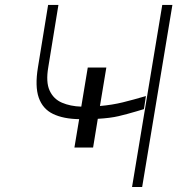

<svg xmlns="http://www.w3.org/2000/svg" viewBox="-20 -747 731 767"><path d="M404.8 -477.3 379.3 -323.5Q428.3 -327.8 470.7 -338.2Q513.1 -348.7 562.9 -363.3L555 -311.1Q547.2 -308.9 539.8 -306.6Q532.3 -304.3 525.2 -302.2Q486.9 -290.8 453.7 -283Q420.5 -275.2 370.7 -272.4L351.9 -157.7H277.3L296.2 -271Q233 -272 191.8 -291.9Q150.6 -311.8 134.8 -356.9Q119 -402 131.7 -478.7L172.2 -727.3H213.4L172.9 -478.7Q162.6 -419 178.3 -385.1Q193.9 -351.2 227.5 -336.8Q261 -322.4 304.7 -321L330.6 -477.3ZM628.2 -727.3H668.7L547.9 0H507.5Z"/></svg>

Font: Inter UI Extra Light
Style: Italic
Weight: 200
Italic angle: -9.39999°
Designer: Rasmus Andersson
Foundry: rsms
Version: 3.2;8d6f07862